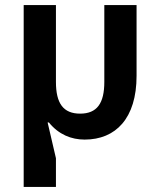

<svg xmlns="http://www.w3.org/2000/svg" viewBox="-20 -542 627 762"><path d="M74 200H202V86L169 -56H174C213 -8 263 12 316 12C439 12 522 -72 522 -241V-522H394V-217C394 -132 365 -91 298 -91C231 -91 202 -132 202 -217V-522H74Z"/></svg>

Font: Braiins Sans SemiBold
Style: Regular
Weight: 600
Designer: Mike Abbink, Paul van der Laan, Pieter van Rosmalen, Jiri Chlebus, Lubos Buracinsky
Foundry: Bold Monday, Sudetype
Version: Version 1.000;hotconv 1.0.109;makeotfexe 2.5.65596